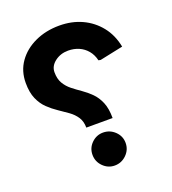

<svg xmlns="http://www.w3.org/2000/svg" viewBox="-133 -816 828 926"><g transform="rotate(-20 281.0 -353.0)"><path d="M366 -209H231Q231 -241 216.5 -263Q202 -285 179 -301.5Q156 -318 130.5 -335Q105 -352 82 -374Q59 -396 44.5 -429Q30 -462 30 -511Q30 -572 62.5 -618Q95 -664 151 -690Q207 -716 276 -716Q340 -716 392 -692Q444 -668 479.5 -623.5Q515 -579 527 -517L408 -492L397 -494Q390 -524 372.5 -545Q355 -566 330 -577Q305 -588 275 -588Q236 -588 207 -566Q178 -544 178 -512Q178 -478 191.5 -455Q205 -432 226.5 -415Q248 -398 272 -381.5Q296 -365 317.5 -343.5Q339 -322 352.5 -290Q366 -258 366 -209ZM298 10Q264 10 239 -15Q214 -40 214 -75Q214 -110 239 -134.5Q264 -159 298 -159Q333 -159 358.5 -134.5Q384 -110 384 -75Q384 -40 358.5 -15Q333 10 298 10Z"/></g></svg>

Font: Fustat ExtraBold
Style: Regular
Weight: 800
Designer: Mohamed Gaber, Khaled Hosny, Laura Garcia Mut
Foundry: Kief Type Foundry, Alif Type Foundry, Hard Type Foundry
Version: Version 1.007